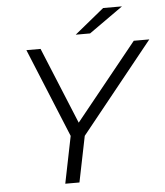

<svg xmlns="http://www.w3.org/2000/svg" viewBox="-59 -933 848 985"><g transform="rotate(-5 365.5 -440.5)"><path d="M237 0 286 -242 98 -700H171L333 -306L651 -700H731L358 -236L310 0ZM357 -757 509 -881H606L431 -757Z"/></g></svg>

Font: Montserrat
Style: Italic
Weight: 400
Italic angle: -11.3°
Designer: Julieta Ulanovsky
Foundry: Julieta Ulanovsky
Version: Version 9.000; ttfautohint (v1.8.4.7-5d5b)